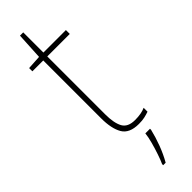

<svg xmlns="http://www.w3.org/2000/svg" viewBox="-298 -707 875 875"><g transform="rotate(-45 139.5 -269.5)"><path d="M188 -66Q209 -66 225.5 -69Q242 -72 255 -78V-53Q241 -48 225.5 -44.5Q210 -41 188 -41Q127 -41 105.5 -78Q84 -115 84 -181V-554H14V-575L82 -579L89 -709H110V-579H255V-554H110V-181Q110 -125 126 -95.5Q142 -66 188 -66ZM208 17Q199 55 184 95Q169 135 149 170H133V163Q141 146 150.5 118Q160 90 168 60.5Q176 31 178 10H208Z"/></g></svg>

Font: Noto Sans Tamil UI SemiCondensed Thin
Style: Regular
Weight: 100
Width: 4
Designer: Jelle Bosma - Monotype Design Team
Foundry: Monotype Imaging Inc.
Version: Version 2.004; ttfautohint (v1.8.4.7-5d5b)